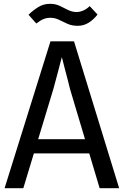

<svg xmlns="http://www.w3.org/2000/svg" viewBox="-20 -984 647 1004"><path d="M4 0 244 -768H367L603 0H501L346 -519Q342 -536 335 -563.5Q328 -591 320 -620.5Q312 -650 305.5 -677Q299 -704 294 -722H313Q308 -704 301 -676.5Q294 -649 286 -619Q278 -589 270.5 -561Q263 -533 258 -515L102 0ZM133 -182V-256H468V-182ZM449 -952 490 -908Q470 -882 444 -865.5Q418 -849 386 -849Q357 -849 334 -859Q311 -869 289.5 -880Q268 -891 243 -891Q224 -891 207 -884Q190 -877 170 -861L129 -907Q154 -931 181 -947.5Q208 -964 242 -964Q270 -964 292 -953.5Q314 -943 334.5 -932.5Q355 -922 379 -921Q397 -921 415.5 -929Q434 -937 449 -952Z"/></svg>

Font: Yaldevi ExtraLight Medium
Style: Regular
Weight: 500
Version: Version 1.100